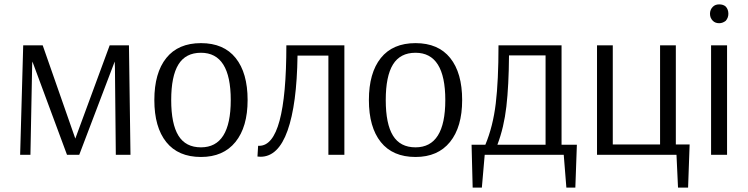

<svg xmlns="http://www.w3.org/2000/svg" viewBox="-20 -707 3416 877"><path d="M72 0 86 -500H175L324 -74L481 -500H569L576 0H509L505 -397L504 -426L342 0H286L128 -426L127 -415L119 0Z M898 10Q794 10 739.5 -58Q685 -126 685 -250Q685 -374 739.5 -442Q794 -510 898 -510Q1002 -510 1056.5 -442Q1111 -374 1111 -250Q1111 -127 1055.5 -58.5Q1000 10 898 10ZM898 -34Q1034 -34 1034 -250Q1034 -466 898 -466Q828 -466 795 -412.5Q762 -359 762 -250Q762 -141 795 -87.5Q828 -34 898 -34Z M1170 9Q1161 9 1156 8L1159 -41H1164Q1288 -41 1288 -500H1553V0H1480V-453H1339Q1336 -230 1293.5 -110.5Q1251 9 1170 9Z M1878 10Q1774 10 1719.5 -58Q1665 -126 1665 -250Q1665 -374 1719.5 -442Q1774 -510 1878 -510Q1982 -510 2036.5 -442Q2091 -374 2091 -250Q2091 -127 2035.5 -58.5Q1980 10 1878 10ZM1878 -34Q2014 -34 2014 -250Q2014 -466 1878 -466Q1808 -466 1775 -412.5Q1742 -359 1742 -250Q1742 -141 1775 -87.5Q1808 -34 1878 -34Z M2139 150 2134 -46H2197Q2232 -130 2244.5 -234.5Q2257 -339 2257 -500H2545V-46H2615L2608 150H2567L2555 0H2194L2181 150ZM2252 -46H2472V-454H2305Q2304 -316 2293 -220.5Q2282 -125 2252 -46Z M3077 150 3070 0H2707V-500H2779V-47H2995V-500H3067V-47H3130L3123 150Z M3265 -601Q3247 -601 3236 -612Q3223 -625 3223 -644Q3223 -663 3236 -676Q3247 -687 3265 -687Q3284 -687 3295 -677Q3307 -664 3307 -644Q3307 -626 3295 -612Q3281 -601 3265 -601ZM3228 0V-500H3301V0Z"/></svg>

Font: Arsenal
Style: Regular
Weight: 400
Designer: Andrij Shevchenko
Foundry: Stairsfor
Version: Version 2.001;PS 002.001;hotconv 1.0.88;makeotf.lib2.5.64775